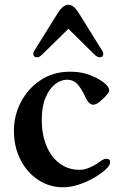

<svg xmlns="http://www.w3.org/2000/svg" viewBox="-20 -782 514 814"><path d="M121 -555Q121 -560 125 -566L224 -725Q237 -746 248.5 -754Q260 -762 270 -762Q280 -762 291 -754Q302 -746 315 -725L414 -566Q418 -560 418 -555Q418 -539 402 -539Q392 -539 377 -554L271 -659H269L162 -554Q155 -547 149.5 -543Q144 -539 138 -539Q121 -539 121 -555ZM39 -228Q39 -293 69 -350Q99 -407 152.5 -442.5Q206 -478 276 -478Q311 -478 338 -471Q365 -464 390 -451Q412 -440 427.5 -425.5Q443 -411 443 -399Q443 -391 430 -376.5Q417 -362 401.5 -350Q386 -338 376 -338Q356 -338 340 -374Q330 -398 312 -421Q294 -444 264 -444Q238 -444 213.5 -425Q189 -406 173 -368Q157 -330 157 -274Q157 -214 176 -166Q195 -118 231.5 -90Q268 -62 318 -62Q338 -62 359.5 -71.5Q381 -81 391 -88Q406 -99 414.5 -104Q423 -109 431 -109Q447 -109 447 -94Q447 -81 428 -63.5Q409 -46 379 -28.5Q349 -11 314 0.5Q279 12 247 12Q190 12 142.5 -19Q95 -50 67 -104.5Q39 -159 39 -228Z"/></svg>

Font: Monomakh
Style: Regular
Weight: 400
Version: Version 1.200; ttfautohint (v1.8.4.7-5d5b)